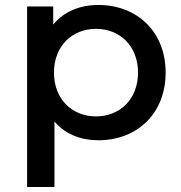

<svg xmlns="http://www.w3.org/2000/svg" viewBox="-20 -558 729 772"><path d="M366 -90C270 -90 197 -159 197 -266C197 -373 270 -442 366 -442C462 -442 535 -373 535 -266C535 -159 462 -90 366 -90ZM199 -69C243 -18 306 6 375 6C532 6 646 -102 646 -266C646 -430 532 -538 375 -538C302 -538 237 -512 194 -459V-532H89V194H199Z"/></svg>

Font: Montserrat-Alt1 SemBd
Style: Regular
Weight: 600
Designer: Differentunic
Foundry: Differentunic
Version: Version 7.222